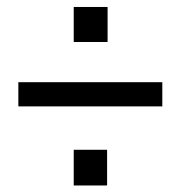

<svg xmlns="http://www.w3.org/2000/svg" viewBox="-20 -558 528 562"><path d="M33.7 -246.6V-317.4H455.1V-246.6ZM195.8 -15.1V-119.6H293.5V-15.1ZM195.8 -435.1V-537.6H294.9V-435.1Z"/></svg>

Font: Comme
Style: Regular
Weight: 400
Designer: Vernon Adams
Foundry: Vernon Adams
Version: Version 1.000;gftools[0.9.27]